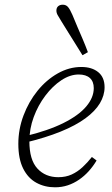

<svg xmlns="http://www.w3.org/2000/svg" viewBox="-20 -785 475 817"><path d="M214 12Q170 12 134.5 -7.5Q99 -27 78.5 -68Q58 -109 58 -173Q58 -235 80 -293.5Q102 -352 139.5 -398.5Q177 -445 225.5 -472.5Q274 -500 326 -500Q371 -500 398 -478Q425 -456 425 -414Q425 -379 405 -345.5Q385 -312 343.5 -281.5Q302 -251 238 -225Q174 -199 87 -178L85 -205Q185 -229 250 -261.5Q315 -294 347 -332Q379 -370 379 -410Q379 -438 362.5 -453Q346 -468 315 -468Q278 -468 241 -443.5Q204 -419 173 -378Q142 -337 123.5 -287Q105 -237 105 -184Q105 -105 139 -68Q173 -31 228 -31Q260 -31 285 -42.5Q310 -54 331 -73.5Q352 -93 371 -117L391 -102Q376 -77 357.5 -56.5Q339 -36 316.5 -20.5Q294 -5 268.5 3.5Q243 12 214 12ZM354 -563 331 -550Q316 -575 300.5 -599Q285 -623 270.5 -647Q256 -671 242 -693Q231 -711 225.5 -720.5Q220 -730 220 -740Q220 -752 227.5 -758.5Q235 -765 247 -765Q261 -765 269.5 -755Q278 -745 288 -722Q298 -697 309.5 -670.5Q321 -644 332.5 -617Q344 -590 354 -563Z"/></svg>

Font: Source Serif 4 Light
Style: Italic
Weight: 300
Italic angle: -12°
Designer: Frank Grießhammer
Foundry: Adobe Systems Incorporated
Version: Version 4.004;hotconv 1.0.116;makeotfexe 2.5.65601